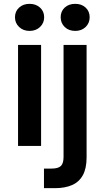

<svg xmlns="http://www.w3.org/2000/svg" viewBox="-20 -760 543 1000"><path d="M74 0V-526H194V0ZM134 -599Q101 -599 79.5 -619.5Q58 -640 58 -670Q58 -701 79.5 -720.5Q101 -740 134 -740Q167 -740 188.5 -720.5Q210 -701 210 -670Q210 -640 188.5 -619.5Q167 -599 134 -599ZM209 220V118H249Q283 118 297 104.5Q311 91 311 58V-526H431V59Q431 117 411.5 152.5Q392 188 355 204Q318 220 267 220ZM372 -599Q338 -599 317 -619.5Q296 -640 296 -670Q296 -701 317 -720.5Q338 -740 372 -740Q405 -740 426 -720.5Q447 -701 447 -670Q447 -640 426 -619.5Q405 -599 372 -599Z"/></svg>

Font: DM Sans 9pt SemiBold
Style: Regular
Weight: 600
Version: Version 4.004;gftools[0.9.30]